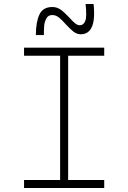

<svg xmlns="http://www.w3.org/2000/svg" viewBox="-20 -938 640 958"><path d="M280 -40V-660H100V-700H500V-660H320V-40H500V0H100V-40ZM241 -903Q265 -903 284 -889Q303 -875 327 -849Q344 -830 355.5 -821Q367 -812 378 -812Q397 -812 405.5 -833.5Q414 -855 407 -918H447Q452 -871 447.5 -837.5Q443 -804 427 -785.5Q411 -767 383 -767Q364 -767 347.5 -779.5Q331 -792 309 -816Q289 -839 273.5 -851Q258 -863 241 -863Q220 -863 211 -845.5Q202 -828 200.5 -810Q199 -792 199 -763H159Q159 -827 176.5 -865Q194 -903 241 -903Z"/></svg>

Font: Fliege Mono Thin
Style: Regular
Weight: 100
Version: Version 0.020;Glyphs 3.3 (3306)